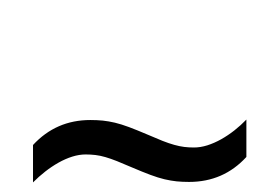

<svg xmlns="http://www.w3.org/2000/svg" viewBox="-20 -642 591 406"><path d="M258.8 -288.1Q240.7 -295.9 227.3 -301.3Q213.9 -306.6 202.9 -309.8Q191.9 -313 181.9 -314.2Q171.9 -315.4 161.1 -315.4Q147.5 -315.4 132.8 -310.8Q118.2 -306.2 103.8 -298.1Q89.4 -290 75.7 -279.3Q62 -268.6 49.8 -256.3V-335.4Q98.6 -388.2 170.9 -388.2Q185.1 -388.2 197.3 -387Q209.5 -385.7 222.9 -382.6Q236.3 -379.4 252.7 -373.3Q269 -367.2 292 -357.4Q310.1 -349.6 323.5 -344.2Q336.9 -338.9 348.4 -335.7Q359.9 -332.5 369.6 -331.3Q379.4 -330.1 390.1 -330.1Q403.8 -330.1 418.5 -334.7Q433.1 -339.4 447.5 -347.4Q461.9 -355.5 475.6 -366.2Q489.3 -377 501 -389.2V-310.1Q452.6 -257.3 379.9 -257.3Q365.7 -257.3 353.5 -258.5Q341.3 -259.8 327.9 -262.9Q314.5 -266.1 298.1 -272.2Q281.7 -278.3 258.8 -288.1ZM221.2 -622.1Z"/></svg>

Font: Noto Sans Devanagari UI
Style: Regular
Weight: 400
Designer: Monotype Design Team
Foundry: Monotype Imaging Inc.
Version: Version 1.06